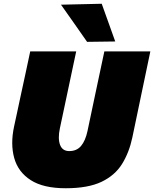

<svg xmlns="http://www.w3.org/2000/svg" viewBox="-20 -987 821 1023"><path d="M330 16Q211 16 143.8 -27.2Q76.5 -70.5 55.8 -145Q35 -219.5 55 -313Q60.5 -338 70 -382.2Q79.5 -426.5 89.5 -473.5Q105 -545 116.8 -599.5Q128.5 -654 141 -713H386Q373.5 -654.5 362 -600.2Q350.5 -546 335.5 -475L299 -303Q287.5 -248.5 300 -215.2Q312.5 -182 349 -182Q389 -182 412 -209.5Q435 -237 446 -288L485 -473Q500 -543.5 511.8 -599.2Q523.5 -655 536 -713H781Q769 -655.5 757.5 -600.5Q746 -545.5 731 -474Q722.5 -432.5 713.2 -388.8Q704 -345 696.5 -309Q689 -273 685 -254Q668 -174 630.2 -113.2Q592.5 -52.5 520.8 -18.2Q449 16 330 16ZM444 -764Q411 -811.5 376.2 -861Q341.5 -910.5 305 -962L522 -967Q540.5 -916 558.2 -866Q576 -816 594 -766Z"/></svg>

Font: Commissioner Black
Style: Italic
Weight: 900
Italic angle: -12°
Designer: Kostas Bartsokas
Foundry: Kostas Bartsokas
Version: Version 1.000; ttfautohint (v1.8.3)